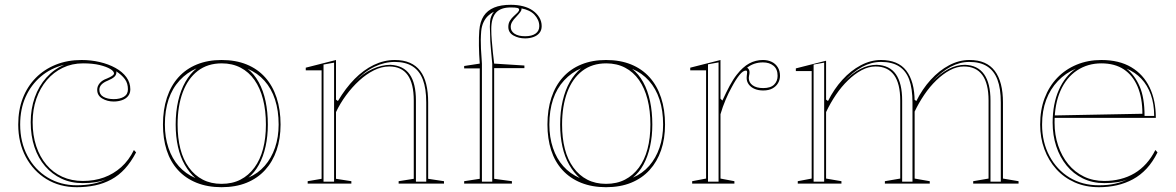

<svg xmlns="http://www.w3.org/2000/svg" viewBox="-20 -765 4902 800"><path d="M300 15Q229 15 174 -18.5Q119 -52 87.5 -111Q56 -170 56 -246Q56 -307 75 -356Q94 -405 129 -440.5Q164 -476 212.5 -495.5Q261 -515 320 -515Q359 -515 395.5 -506.5Q432 -498 461 -482Q490 -466 506.5 -443.5Q523 -421 523 -393Q523 -376 513.5 -364.5Q504 -353 488 -347.5Q472 -342 454 -342Q427 -342 406 -354.5Q385 -367 385 -391Q385 -406 395.5 -418.5Q406 -431 426 -438Q455 -450 455 -459Q455 -468 439.5 -477.5Q424 -487 395.5 -494Q367 -501 326 -501Q280 -501 241.5 -482.5Q203 -464 175 -431Q147 -398 131.5 -353.5Q116 -309 116 -256Q116 -201 131 -156Q146 -111 173.5 -78.5Q201 -46 239.5 -28.5Q278 -11 325 -11Q373 -11 413 -25.5Q453 -40 485 -68.5Q517 -97 538 -140L547 -130Q526 -90 500.5 -62Q475 -34 443.5 -17Q412 0 376 7.5Q340 15 300 15ZM464 -468 465 -464Q465 -453 456.5 -445Q448 -437 429 -429Q394 -415 394 -391Q394 -371 411 -361.5Q428 -352 454 -352Q480 -352 496.5 -362Q513 -372 513 -393Q513 -405 510 -415.5Q507 -426 500.5 -435Q494 -444 484.5 -452.5Q475 -461 464 -468ZM64 -246Q64 -173 94.5 -115.5Q125 -58 178.5 -25.5Q232 7 300 7Q334 7 365.5 1Q397 -5 422 -18Q404 -10 379.5 -6Q355 -2 325 -2Q276 -2 236.5 -20.5Q197 -39 168 -72.5Q139 -106 123.5 -152.5Q108 -199 108 -256Q108 -312 125 -359.5Q142 -407 173.5 -442Q205 -477 247 -495Q191 -481 150 -446Q109 -411 86.5 -360.5Q64 -310 64 -246Z M903 -515Q962 -515 1007.5 -496.5Q1053 -478 1084.5 -443Q1116 -408 1132.5 -358Q1149 -308 1149 -246Q1149 -187 1132.5 -139Q1116 -91 1084.5 -56.5Q1053 -22 1007.5 -3.5Q962 15 903 15Q845 15 799 -3.5Q753 -22 721.5 -56.5Q690 -91 674.5 -139Q659 -187 659 -246Q659 -308 675.5 -358Q692 -408 723.5 -443Q755 -478 800.5 -496.5Q846 -515 903 -515ZM904 -501Q845 -501 804 -469.5Q763 -438 741.5 -380.5Q720 -323 720 -246Q720 -190 731.5 -145Q743 -100 767 -67Q791 -34 825 -16.5Q859 1 903 1Q948 1 982 -16.5Q1016 -34 1040 -66.5Q1064 -99 1076 -144.5Q1088 -190 1088 -246Q1088 -304 1076 -351Q1064 -398 1040.5 -431.5Q1017 -465 982.5 -483Q948 -501 904 -501ZM667 -246Q667 -193 682 -148.5Q697 -104 725 -72.5Q753 -41 794 -23Q769 -45 750 -78Q731 -111 721.5 -153.5Q712 -196 712 -246Q712 -300 722.5 -345Q733 -390 752.5 -424Q772 -458 799 -480Q759 -463 728.5 -430Q698 -397 682.5 -351Q667 -305 667 -246ZM1141 -246Q1141 -304 1126 -350Q1111 -396 1082 -428.5Q1053 -461 1012 -478Q1039 -457 1058 -422.5Q1077 -388 1086.5 -343.5Q1096 -299 1096 -246Q1096 -197 1086.5 -154.5Q1077 -112 1059 -79Q1041 -46 1015 -25Q1055 -42 1083 -74Q1111 -106 1126 -150Q1141 -194 1141 -246Z M1830 -10V0H1641V-10L1704 -20V-346Q1704 -417 1678.5 -452.5Q1653 -488 1602 -488Q1570 -488 1538 -472Q1506 -456 1476.5 -429Q1447 -402 1422 -368Q1397 -334 1380 -298V-20L1444 -10V0H1262V-10L1320 -20V-472H1254V-483L1380 -515V-350L1388 -344Q1420 -398 1457.5 -436Q1495 -474 1537.5 -494.5Q1580 -515 1625 -515Q1661 -515 1687.5 -503.5Q1714 -492 1731 -469.5Q1748 -447 1756 -414Q1764 -381 1764 -338V-20ZM1328 -8H1372V-504L1328 -496ZM1713 -8H1756V-338Q1756 -396 1742 -433Q1728 -470 1699 -488.5Q1670 -507 1625 -507Q1582 -507 1539.5 -486.5Q1497 -466 1456 -422Q1493 -460 1532 -477.5Q1571 -495 1607 -495Q1661 -492 1687 -455Q1713 -418 1713 -346Z M1914 0V-10L1979 -20V-480H1914V-490L1979 -500Q1976 -539 1975.5 -575Q1975 -611 1977 -637Q1980 -675 1995.5 -698.5Q2011 -722 2039 -733.5Q2067 -745 2108 -745Q2136 -745 2159.5 -739Q2183 -733 2200 -721Q2217 -709 2227 -692.5Q2237 -676 2237 -656Q2237 -639 2227.5 -627.5Q2218 -616 2202 -610.5Q2186 -605 2168 -605Q2141 -605 2119.5 -617Q2098 -629 2098 -653Q2098 -668 2105 -679Q2112 -690 2120.5 -697.5Q2129 -705 2136 -712Q2143 -719 2143 -725Q2143 -730 2135.5 -732Q2128 -734 2108 -734Q2066 -734 2046.5 -712Q2027 -690 2027 -644Q2027 -622 2029 -597.5Q2031 -573 2033.5 -548Q2036 -523 2039 -500L2165 -492V-481H2039V-20L2113 -10V0ZM2038 -716Q2025 -710 2013.5 -699Q2002 -688 1994.5 -672Q1987 -656 1985 -635Q1982 -599 1984 -562Q1986 -525 1988 -500V-8H2031V-500Q2029 -526 2025.5 -559.5Q2022 -593 2022 -627Q2021 -642 2021 -654Q2021 -666 2022 -676Q2023 -688 2027.5 -698.5Q2032 -709 2038 -716ZM2108 -653Q2108 -635 2124 -624.5Q2140 -614 2168 -614Q2196 -614 2211.5 -625Q2227 -636 2227 -656Q2227 -670 2221.5 -682Q2216 -694 2206.5 -704Q2197 -714 2183 -720.5Q2169 -727 2153 -730V-727Q2153 -722 2148 -715Q2143 -708 2130 -694Q2120 -684 2114 -674Q2108 -664 2108 -653Z M2505 -515Q2564 -515 2609.5 -496.5Q2655 -478 2686.5 -443Q2718 -408 2734.5 -358Q2751 -308 2751 -246Q2751 -187 2734.5 -139Q2718 -91 2686.5 -56.5Q2655 -22 2609.5 -3.5Q2564 15 2505 15Q2447 15 2401 -3.5Q2355 -22 2323.5 -56.5Q2292 -91 2276.5 -139Q2261 -187 2261 -246Q2261 -308 2277.5 -358Q2294 -408 2325.5 -443Q2357 -478 2402.5 -496.5Q2448 -515 2505 -515ZM2506 -501Q2447 -501 2406 -469.5Q2365 -438 2343.5 -380.5Q2322 -323 2322 -246Q2322 -190 2333.5 -145Q2345 -100 2369 -67Q2393 -34 2427 -16.5Q2461 1 2505 1Q2550 1 2584 -16.5Q2618 -34 2642 -66.5Q2666 -99 2678 -144.5Q2690 -190 2690 -246Q2690 -304 2678 -351Q2666 -398 2642.5 -431.5Q2619 -465 2584.5 -483Q2550 -501 2506 -501ZM2269 -246Q2269 -193 2284 -148.5Q2299 -104 2327 -72.5Q2355 -41 2396 -23Q2371 -45 2352 -78Q2333 -111 2323.5 -153.5Q2314 -196 2314 -246Q2314 -300 2324.5 -345Q2335 -390 2354.5 -424Q2374 -458 2401 -480Q2361 -463 2330.5 -430Q2300 -397 2284.5 -351Q2269 -305 2269 -246ZM2743 -246Q2743 -304 2728 -350Q2713 -396 2684 -428.5Q2655 -461 2614 -478Q2641 -457 2660 -422.5Q2679 -388 2688.5 -343.5Q2698 -299 2698 -246Q2698 -197 2688.5 -154.5Q2679 -112 2661 -79Q2643 -46 2617 -25Q2657 -42 2685 -74Q2713 -106 2728 -150Q2743 -194 2743 -246Z M2864 0V-10L2922 -21V-472H2856V-483L2982 -515V-354L2990 -346Q3006 -381 3020.5 -408Q3035 -435 3050 -454Q3075 -486 3101.5 -500.5Q3128 -515 3159 -515Q3179 -515 3195 -507.5Q3211 -500 3220.5 -485Q3230 -470 3230 -449Q3230 -433 3222 -419Q3214 -405 3198.5 -396.5Q3183 -388 3160 -388Q3140 -388 3124.5 -394.5Q3109 -401 3100 -413Q3091 -425 3091 -440Q3091 -445 3091.5 -449Q3092 -453 3092.5 -457.5Q3093 -462 3093 -464Q3093 -471 3088 -471Q3076 -471 3061 -452.5Q3046 -434 3029 -402Q3016 -379 3003.5 -349.5Q2991 -320 2982 -289V-21L3040 -10V0ZM2974 -505 2930 -497V-8H2974ZM3159 -505Q3140 -505 3123.5 -499.5Q3107 -494 3093 -483Q3098 -480 3100.5 -475Q3103 -470 3103 -464Q3103 -461 3102.5 -457Q3102 -453 3101 -449Q3100 -445 3100 -440Q3100 -421 3116 -409.5Q3132 -398 3160 -398Q3191 -398 3205.5 -412.5Q3220 -427 3220 -449Q3220 -477 3203 -491Q3186 -505 3159 -505Z M3304 0V-10L3362 -21V-469H3296V-480L3422 -512V-350L3430 -344Q3455 -394 3490 -432.5Q3525 -471 3566.5 -493Q3608 -515 3651 -515Q3686 -515 3712.5 -504Q3739 -493 3756 -471Q3773 -449 3782 -416.5Q3791 -384 3791 -341V-21L3854 -10V0H3667V-10L3731 -21V-346Q3731 -417 3705 -452.5Q3679 -488 3628 -488Q3599 -488 3570 -472.5Q3541 -457 3513.5 -430.5Q3486 -404 3463 -370Q3440 -336 3422 -298V-21L3486 -10V0ZM4035 0V-10L4099 -21V-346Q4099 -417 4073 -452.5Q4047 -488 3996 -488Q3967 -488 3938 -472.5Q3909 -457 3881.5 -430.5Q3854 -404 3831 -370Q3808 -336 3790 -298V-350L3798 -344Q3823 -394 3858 -432.5Q3893 -471 3934.5 -493Q3976 -515 4019 -515Q4056 -515 4082 -503.5Q4108 -492 4125 -469.5Q4142 -447 4150.5 -414Q4159 -381 4159 -338V-21L4224 -10V0ZM3370 -8H3414V-504L3370 -496ZM3739 -8H3782V-338Q3782 -396 3768.5 -433Q3755 -470 3726 -488.5Q3697 -507 3651 -507Q3611 -507 3572.5 -486.5Q3534 -466 3493 -422Q3531 -460 3564.5 -477.5Q3598 -495 3633 -495Q3687 -493 3713 -455.5Q3739 -418 3739 -346ZM4107 -8H4150V-338Q4150 -396 4136 -433Q4122 -470 4093 -488.5Q4064 -507 4019 -507Q3979 -507 3940.5 -486.5Q3902 -466 3861 -422Q3899 -460 3932.5 -477.5Q3966 -495 4001 -495Q4054 -493 4080.5 -455.5Q4107 -418 4107 -346Z M4569 -515Q4643 -515 4693.5 -485Q4744 -455 4770 -401Q4796 -347 4796 -274H4374V-284L4740 -291Q4740 -357 4720 -404Q4700 -451 4662.5 -476Q4625 -501 4569 -501Q4512 -501 4467.5 -471.5Q4423 -442 4398.5 -386.5Q4374 -331 4374 -254Q4374 -203 4389 -158.5Q4404 -114 4431 -81Q4458 -48 4496 -29.5Q4534 -11 4581 -11Q4616 -11 4648 -19Q4680 -27 4707 -43Q4734 -59 4756 -83.5Q4778 -108 4794 -140L4803 -130Q4783 -90 4757.5 -62.5Q4732 -35 4700.5 -18Q4669 -1 4633.5 7Q4598 15 4559 15Q4503 15 4458 -5Q4413 -25 4381 -60.5Q4349 -96 4331.5 -143.5Q4314 -191 4314 -246Q4314 -307 4332.5 -356Q4351 -405 4385 -440.5Q4419 -476 4466 -495.5Q4513 -515 4569 -515ZM4322 -246Q4322 -173 4352.5 -115.5Q4383 -58 4436 -25.5Q4489 7 4559 7Q4596 7 4625.5 0.5Q4655 -6 4678 -18Q4661 -10 4636 -6Q4611 -2 4581 -2Q4532 -2 4492 -21.5Q4452 -41 4424 -75.5Q4396 -110 4381 -155.5Q4366 -201 4366 -254Q4366 -332 4392 -390.5Q4418 -449 4463 -479Q4420 -461 4388 -427.5Q4356 -394 4339 -348.5Q4322 -303 4322 -246ZM4749 -282H4789Q4789 -332 4775 -371Q4761 -410 4735.5 -437Q4710 -464 4674 -479Q4708 -452 4728.5 -405Q4749 -358 4749 -282Z"/></svg>

Font: Kalnia Glaze Thin Light
Style: Regular
Weight: 300
Version: Version 1.110